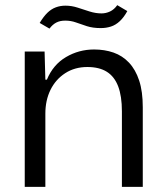

<svg xmlns="http://www.w3.org/2000/svg" viewBox="-20 -725 640 745"><path d="M76 0V-525H153L156 -416H162Q186 -474 236 -503.5Q286 -533 345 -533Q386 -533 420.5 -521Q455 -509 480.5 -482Q506 -455 520 -412.5Q534 -370 534 -309V0H453V-293Q453 -352 438.5 -390Q424 -428 394.5 -446.5Q365 -465 319 -465Q270 -465 233 -441Q196 -417 176 -376.5Q156 -336 156 -284V0ZM371 -616Q340 -616 317 -623.5Q294 -631 274.5 -638Q255 -645 233 -645Q213 -645 198.5 -637.5Q184 -630 172 -614L134 -636Q149 -661 164 -675.5Q179 -690 196.5 -696.5Q214 -703 234 -703Q258 -703 281 -695.5Q304 -688 327.5 -680.5Q351 -673 374 -673Q391 -673 407 -680.5Q423 -688 435 -705L474 -682Q461 -658 445 -643Q429 -628 410.5 -622Q392 -616 371 -616Z"/></svg>

Font: Mona Sans ExtraLight
Style: Regular
Weight: 400
Version: Version 2.000